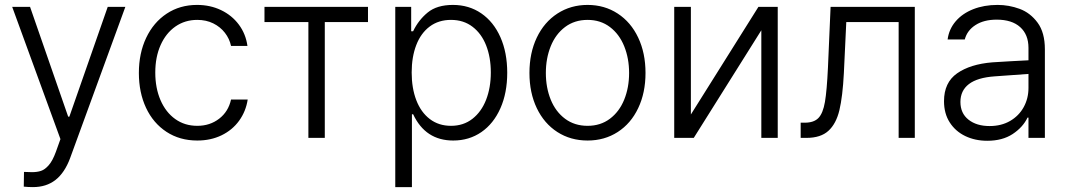

<svg xmlns="http://www.w3.org/2000/svg" viewBox="-20 -558 4321 777"><path d="M76.2 197.3 77.1 137.7 109.4 138.7Q130.4 138.7 146 133.5Q161.6 128.4 177.2 110.6Q192.9 92.8 206.1 56.6L224.6 4.9L29.3 -530.3H101.6L255.9 -85.9H260.7L416 -530.3H487.3L263.7 82Q241.7 141.1 204.6 170.2Q167.5 199.2 113.3 199.2Q93.8 199.2 76.2 197.3Z M542 -262.7Q542 -342.3 571.5 -404.8Q601.1 -467.3 654.5 -502.7Q708 -538.1 777.3 -538.1Q830.6 -538.1 874.5 -517.1Q918.5 -496.1 946.5 -458.5Q974.6 -420.9 981.4 -372.1H915Q908.7 -401.4 890.1 -425.3Q871.6 -449.2 843 -463.4Q814.5 -477.5 778.3 -477.5Q728.5 -477.5 689.9 -450.7Q651.4 -423.8 629.9 -375.5Q608.4 -327.1 608.4 -264.6Q608.4 -201.7 629.6 -152.6Q650.9 -103.5 689.2 -76.2Q727.5 -48.8 778.3 -48.8Q829.6 -48.8 866.9 -77.6Q904.3 -106.4 915 -155.3H982.4Q975.1 -107.4 947.8 -69.6Q920.4 -31.7 876.7 -10.5Q833 10.7 778.3 10.7Q707.5 10.7 653.8 -24.4Q600.1 -59.6 571 -121.6Q542 -183.6 542 -262.7Z M1050.3 -530.3H1469.2V-468.8H1294.4V0H1228V-468.8H1050.3Z M1579.6 -530.3H1644V-431.6H1651.9Q1673.3 -476.6 1710.7 -507.3Q1748 -538.1 1813 -538.1Q1877.9 -538.1 1927.7 -503.9Q1977.5 -469.7 2005.1 -407.5Q2032.7 -345.2 2032.7 -263.7Q2032.7 -182.1 2005.1 -119.9Q1977.5 -57.6 1928 -23.4Q1878.4 10.7 1814 10.7Q1701.7 10.7 1651.9 -95.7H1647V199.2H1579.6ZM1805.2 -48.8Q1855.5 -48.8 1891.8 -77.1Q1928.2 -105.5 1947.3 -154.5Q1966.3 -203.6 1966.3 -264.6Q1966.3 -325.7 1947.5 -373.8Q1928.7 -421.9 1892.3 -449.7Q1856 -477.5 1805.2 -477.5Q1754.9 -477.5 1719 -450.7Q1683.1 -423.8 1664.6 -375.7Q1646 -327.6 1646 -264.6Q1646 -201.2 1664.8 -152.3Q1683.6 -103.5 1719.5 -76.2Q1755.4 -48.8 1805.2 -48.8Z M2122.6 -262.7Q2122.6 -343.3 2152.3 -405.8Q2182.1 -468.3 2235.8 -503.2Q2289.6 -538.1 2357.9 -538.1Q2426.3 -538.1 2479.7 -503.2Q2533.2 -468.3 2562.7 -405.8Q2592.3 -343.3 2592.3 -262.7Q2592.3 -182.6 2562.7 -120.4Q2533.2 -58.1 2479.7 -23.7Q2426.3 10.7 2357.9 10.7Q2289.1 10.7 2235.6 -23.7Q2182.1 -58.1 2152.3 -120.4Q2122.6 -182.6 2122.6 -262.7ZM2525.9 -262.7Q2525.9 -321.8 2506.1 -370.8Q2486.3 -419.9 2448.2 -448.7Q2410.2 -477.5 2357.9 -477.5Q2305.2 -477.5 2266.8 -448.7Q2228.5 -419.9 2208.7 -370.8Q2189 -321.8 2189 -262.7Q2189 -203.6 2208.7 -154.8Q2228.5 -106 2266.8 -77.4Q2305.2 -48.8 2357.9 -48.8Q2410.2 -48.8 2448.2 -77.4Q2486.3 -106 2506.1 -154.8Q2525.9 -203.6 2525.9 -262.7Z M3049.3 -530.3H3127.4V0H3061V-435.5L2787.6 0H2708.5V-530.3H2775.9V-94.7Z M3220.2 -61.5H3236.8Q3273.9 -61.5 3292.2 -80.6Q3310.5 -99.6 3318.4 -145.3Q3326.2 -190.9 3330.6 -284.2L3341.3 -530.3H3682.1V0H3616.7V-468.8H3404.8L3395 -261.7Q3390.1 -167.5 3377 -112.3Q3363.8 -57.1 3332.5 -28.6Q3301.3 0 3243.7 0H3220.2Z M3995.6 -305.7Q4029.8 -308.1 4071.5 -310.3Q4113.3 -312.5 4142.1 -314V-364.3Q4142.1 -418 4108.6 -448.2Q4075.2 -478.5 4013.2 -478.5Q3961.9 -478.5 3928 -456.8Q3894 -435.1 3884.3 -398.4H3814.9Q3820.3 -439.9 3847.4 -471.7Q3874.5 -503.4 3918.5 -520.8Q3962.4 -538.1 4017.1 -538.1Q4063 -538.1 4106.2 -522.2Q4149.4 -506.3 4179 -466.3Q4208.5 -426.3 4208.5 -358.4V0H4142.1V-82H4138.2Q4119.6 -43 4078.1 -15.6Q4036.6 11.7 3975.1 11.7Q3926.3 11.7 3886.5 -7.3Q3846.7 -26.4 3823.5 -62.5Q3800.3 -98.6 3800.3 -148.4Q3800.3 -224.1 3853.3 -261.2Q3906.2 -298.3 3995.6 -305.7ZM3984.9 -47.9Q4032.2 -47.9 4067.9 -68.6Q4103.5 -89.4 4122.8 -124.5Q4142.1 -159.7 4142.1 -202.1V-258.8L4005.4 -249Q3935.5 -244.1 3901.1 -217.8Q3866.7 -191.4 3866.7 -145.5Q3866.7 -99.6 3899.4 -73.7Q3932.1 -47.9 3984.9 -47.9Z"/></svg>

Font: Pretendard Light
Style: Regular
Weight: 300
Designer: Base glyphs from Inter by Rasmus Andersson; Hangeul glyphs from Noto Sans CJK(Source Han Sans) by Jang Soo-young and Kan
Foundry: Kil Hyung-jin
Version: Version 1.309